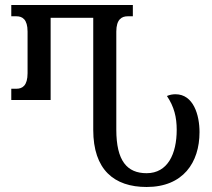

<svg xmlns="http://www.w3.org/2000/svg" viewBox="-20 -734 845 766"><path d="M565 12C710 12 776 -85 776 -207C776 -275 752 -358 680 -358C669 -358 657 -356 646 -351C675 -308 685 -266 685 -216C685 -120 649 -43 565 -43C487 -43 444 -92 444 -217V-608C444 -657 466 -669 489 -669H510V-714H25V-669H46C69 -669 90 -657 90 -608V-442C90 -392 69 -380 46 -380H25V-335H182V-663H352V-216C352 -57 435 12 565 12Z"/></svg>

Font: Noto Serif Georgian ExtraCondensed
Style: Regular
Weight: 400
Width: 2
Designer: Monotype Design Team, Akaki Razmadze
Foundry: Google LLC
Version: Version 2.003